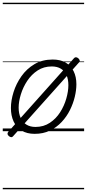

<svg xmlns="http://www.w3.org/2000/svg" viewBox="-20 -950 629 1390"><path d="M231 19Q175 19 136.5 -4.5Q98 -28 78.5 -70.5Q59 -113 59 -168Q59 -222 78 -283Q97 -344 135 -398Q173 -452 229.5 -485.5Q286 -519 362 -519Q417 -519 455 -497Q493 -475 513 -434.5Q533 -394 533 -340Q533 -298 521.5 -249.5Q510 -201 486.5 -153.5Q463 -106 426.5 -67Q390 -28 341.5 -4.5Q293 19 231 19ZM237 -31Q296 -31 341 -61Q386 -91 415.5 -137.5Q445 -184 460 -236.5Q475 -289 475 -333Q475 -376 461.5 -406Q448 -436 421 -452.5Q394 -469 355 -469Q297 -469 252.5 -440Q208 -411 177.5 -365Q147 -319 131 -267Q115 -215 115 -171Q115 -128 129.5 -96.5Q144 -65 171 -48Q198 -31 237 -31ZM75 36Q69 44 60.5 43Q52 42 44 35Q36 28 34.5 20.5Q33 13 40 4L516 -529Q522 -536 530.5 -535.5Q539 -535 548 -527Q555 -520 557 -512.5Q559 -505 552 -498ZM0 410H589V420H0ZM0 -20H589V0H0ZM0 -505H589V-500H0ZM0 -930H589V-920H0Z"/></svg>

Font: Playwrite DE LA Guides
Style: Regular
Weight: 400
Designer: Veronika Burian, José Scaglione
Foundry: TypeTogether
Version: Version 1.003